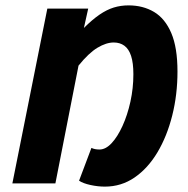

<svg xmlns="http://www.w3.org/2000/svg" viewBox="-20 -682 700 714"><path d="M370 12Q344 12 316.5 6Q289 0 274 -10L320 -132Q326 -129 333.5 -127.5Q341 -126 350 -126Q373 -126 395 -149.5Q417 -173 435.5 -213.5Q454 -254 465 -304Q476 -354 476 -406Q476 -448 467.5 -474Q459 -500 442.5 -512Q426 -524 403 -524Q375 -524 342.5 -504.5Q310 -485 272 -438L186 0H26L156 -650H308L292 -578Q323 -609 350 -627.5Q377 -646 403 -654Q429 -662 458 -662Q512 -662 553 -637.5Q594 -613 617 -559Q640 -505 640 -416Q640 -330 620.5 -252.5Q601 -175 565.5 -115.5Q530 -56 480.5 -22Q431 12 370 12Z"/></svg>

Font: Source Sans 3 ExtraLight Black
Style: Italic
Weight: 900
Italic angle: -11°
Version: Version 3.052;hotconv 1.1.0;makeotfexe 2.6.0